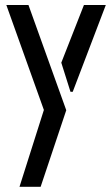

<svg xmlns="http://www.w3.org/2000/svg" viewBox="-20 -548 438 754"><path d="M4.9 -528.3H91.8L240.2 -115.2L139.6 185.5H56.6L152.3 -116.2ZM220.7 -301.8 309.6 -528.3H395.5L265.6 -187.5H256.8Z"/></svg>

Font: Post No Bills Jaffna SemiBold
Style: Regular
Weight: 600
Designer: Kosala Senevirathne, Siva Puranthara, Lasantha Premarathna, Tharique Azeez
Foundry: Mooniak
Version: Version 1.220 ; ttfautohint (v1.6)